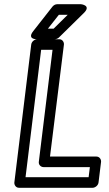

<svg xmlns="http://www.w3.org/2000/svg" viewBox="-20 -865 516 910"><path d="M101 -25 175 -629H229L164 -98C162 -83 175 -73 186 -73H406L400 -25ZM48 0C47 11 55 25 70 25H419C430 25 445 15 447 0L459 -98C460 -109 452 -123 437 -123H217L283 -654C284 -665 276 -679 261 -679H156C145 -679 130 -669 128 -654ZM301 -795 234 -729H207L259 -795ZM377 -803C415 -840 364 -845 364 -845H251C243 -845 235 -841 229 -834L138 -718C106 -678 154 -679 154 -679H239C245 -679 254 -682 259 -687Z"/></svg>

Font: Falling Sky
Style: CondOuObl
Weight: 400
Designer: Paul D. Hunt
Foundry: Adobe Systems Incorporated
Version: Version 1.02